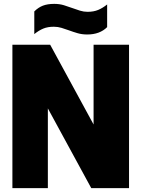

<svg xmlns="http://www.w3.org/2000/svg" viewBox="-20 -971 730 991"><path d="M44 0V-740H239L463 -328.5V-740H646V0H451L227 -411.5V0ZM430 -793Q403 -793 380 -799.8Q357 -806.5 335.5 -814.5Q316.5 -821.5 297.5 -827.2Q278.5 -833 258 -833Q226.5 -833 203.5 -823.5Q180.5 -814 157 -795V-912Q177.5 -932.5 201.5 -941.8Q225.5 -951 260 -951Q287 -951 310 -944Q333 -937 354.5 -929Q373.5 -922 392.8 -916Q412 -910 432 -910Q463.5 -910 486.8 -919.8Q510 -929.5 533 -948V-831Q495 -793 430 -793Z"/></svg>

Font: Encode Sans Condensed Condensed Black
Style: Regular
Weight: 900
Width: 3
Designer: Multiple Designers
Foundry: Impallari Type
Version: Version 3.000; ttfautohint (v1.8.3) -l 8 -r 50 -G 200 -x 14 